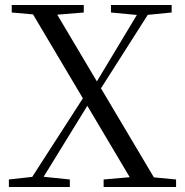

<svg xmlns="http://www.w3.org/2000/svg" viewBox="-20 -748 740 768"><path d="M15.5 0V-30.1L123.4 -42.1H143.1L259.3 -30.1V0ZM82.8 0 329.1 -382 354.9 -359.9H349.7L340 -342.3L129.4 0ZM394.5 0V-30.1L531.6 -42.1H558.5L684.3 -30.1V0ZM372 -376 347.1 -396.6H351.5L361 -411.6L551.4 -728H596.1ZM522.2 0 89.8 -728H186L618.4 0ZM26.9 -698V-728H315.1V-698L179.7 -686.9H152ZM423.8 -698V-728H666.6V-698L556.8 -687.2H537.7Z"/></svg>

Font: Noto Serif TC
Style: Regular
Weight: 200
Designer: Ryoko NISHIZUKA 西塚涼子 (kana & ideographs); Frank Grießhammer (Latin, Greek & Cyrillic); Wenlong ZHANG 张文龙 (bopomofo); San
Foundry: Adobe
Version: Version 2.001;hotconv 1.1.0;makeotfexe 2.6.0